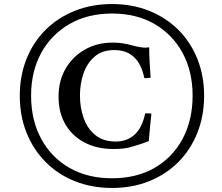

<svg xmlns="http://www.w3.org/2000/svg" viewBox="-20 -791 1098 951"><path d="M991 -317Q991 -217 957.5 -133Q924 -49 863 12Q802 73 718.5 106.5Q635 140 535 140Q435 140 351 106.5Q267 73 206 11.5Q145 -50 111.5 -133.5Q78 -217 78 -317Q78 -416 111.5 -499.5Q145 -583 206 -643.5Q267 -704 351 -737.5Q435 -771 535 -771Q635 -771 718.5 -737.5Q802 -704 863 -643.5Q924 -583 957.5 -499.5Q991 -416 991 -317ZM934 -317Q934 -437 884.5 -528.5Q835 -620 745.5 -672Q656 -724 535 -724Q414 -724 324 -672Q234 -620 184 -528.5Q134 -437 134 -317Q134 -196 184 -103.5Q234 -11 324 40.5Q414 92 535 92Q656 92 745.5 40.5Q835 -11 884.5 -103.5Q934 -196 934 -317ZM730 -228Q726 -195 723 -161Q720 -127 717 -92Q686 -80 661 -72.5Q636 -65 618 -60Q600 -56 580.5 -54.5Q561 -53 541 -53Q461 -53 400 -84.5Q339 -116 304.5 -174Q270 -232 270 -313Q270 -391 305 -451Q340 -511 400.5 -545.5Q461 -580 539 -580Q587 -580 635 -566Q658 -560 674 -557.5Q690 -555 698 -555Q703 -555 708.5 -555.5Q714 -556 719 -557Q719 -523 721 -485Q723 -447 726 -406Q719 -405 711 -404.5Q703 -404 695 -404Q667 -543 546 -543Q486 -543 448.5 -510.5Q411 -478 393.5 -427Q376 -376 376 -318Q376 -258 394.5 -206Q413 -154 452 -122Q491 -90 553 -90Q609 -90 646.5 -124Q684 -158 699 -229Q715 -231 730 -228Z"/></svg>

Font: Tiro Devanagari Sanskrit
Style: Italic
Weight: 400
Italic angle: -11°
Designer: Devanagari: John Hudson & Fiona Ross, assisted by Paul Hanslow. Latin: John Hudson with Paul Hanslow, assisted by Kaja S
Foundry: Tiro Typeworks Ltd.
Version: Version 1.52